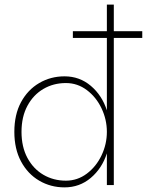

<svg xmlns="http://www.w3.org/2000/svg" viewBox="-20 -800 635 830"><path d="M42 -230Q42 -305 71 -358.5Q100 -412 149.5 -441Q199 -470 259 -470Q324 -470 372.5 -429Q421 -388 442 -323V-636H295V-665H442V-780H472V-665H595V-636H472V0H442V-137Q421 -72 372.5 -31Q324 10 259 10Q199 10 149.5 -19Q100 -48 71 -102Q42 -156 42 -230ZM73 -230Q73 -165 98.5 -117.5Q124 -70 167.5 -44.5Q211 -19 265 -19Q315 -19 355.5 -49.5Q396 -80 419 -128.5Q442 -177 442 -230Q442 -283 419 -331.5Q396 -380 355.5 -410.5Q315 -441 265 -441Q211 -441 167.5 -415.5Q124 -390 98.5 -342.5Q73 -295 73 -230Z"/></svg>

Font: Jost* Thin
Style: Regular
Weight: 200
Version: Version 3.7